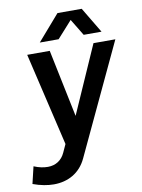

<svg xmlns="http://www.w3.org/2000/svg" viewBox="-162 -825 833 1124"><g transform="rotate(-10 254.5 -263.0)"><path d="M-34 104 -58 205C-12 222 30 229 66 229C149 229 222 191 260 109L567 -545H437L260 -144L177 -545H43L173 8L151 56C132 98 96 122 49 122C24 122 -3 117 -34 104ZM128 -603H240L329 -702L389 -603H495L404 -755H260Z"/></g></svg>

Font: Ronzino Bold
Style: Italic
Weight: 700
Italic angle: -8°
Designer: Nunzio Mazzaferro
Foundry: Collletttivo
Version: Version 1.000;Glyphs 3.3 (3337)